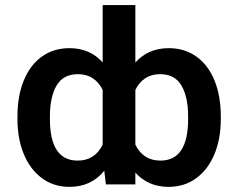

<svg xmlns="http://www.w3.org/2000/svg" viewBox="-20 -727 939 757"><path d="M644.5 9.8Q564.5 9.8 513.7 -46.4V0H397.5L391.1 -53.7Q339.4 9.8 253.9 9.8Q191.9 9.8 145.5 -24.4Q99.1 -58.6 74 -119.1Q48.8 -179.7 48.8 -257.8V-267.6Q48.8 -348.6 73.7 -409.7Q98.6 -470.7 145 -503.9Q191.4 -537.1 253.9 -537.1Q334.5 -537.1 384.8 -481V-707H513.7V-480.5Q564 -537.1 645.5 -537.1Q708 -537.1 754.4 -503.9Q800.8 -470.7 825.7 -409.7Q850.6 -348.6 850.6 -267.6V-257.8Q850.6 -179.7 825.4 -119.1Q800.3 -58.6 753.7 -24.4Q707 9.8 644.5 9.8ZM611.3 -434.6Q577.1 -434.6 552.7 -418.5Q528.3 -402.3 513.7 -372.6V-156.7Q544.4 -93.8 612.3 -93.8Q721.7 -93.8 721.7 -257.8V-267.6Q721.7 -345.2 695.3 -389.9Q668.9 -434.6 611.3 -434.6ZM286.1 -93.8Q354 -93.8 384.8 -156.7V-372.6Q370.1 -402.3 345.7 -418.5Q321.3 -434.6 287.1 -434.6Q229.5 -434.6 203.1 -389.9Q176.8 -345.2 176.8 -267.6V-257.8Q176.8 -93.8 286.1 -93.8Z"/></svg>

Font: Pretendard SemiBold
Style: Regular
Weight: 600
Designer: Base glyphs from Inter by Rasmus Andersson; Hangeul glyphs from Noto Sans CJK(Source Han Sans) by Jang Soo-young and Kan
Foundry: Kil Hyung-jin
Version: Version 1.309